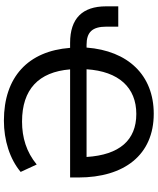

<svg xmlns="http://www.w3.org/2000/svg" viewBox="64 -833 778 946"><g transform="rotate(90 453.0 -360.0)"><path d="M574.7 9.8C670.4 9.8 763.2 -19 827.1 -72.8L790.5 -151.9C729 -101.1 657.7 -79.6 579.1 -79.6C420.4 -79.6 334.5 -161.1 321.8 -316.4H854.5V-356.9C854.5 -583.5 743.2 -728.5 540.5 -728.5C350.1 -728.5 230 -601.6 214.4 -397.5H201.2C138.7 -397.5 111.3 -425.3 111.3 -495.6V-553.7H11.2V-493.7C11.2 -377 70.8 -316.4 191.4 -316.4H215.8C231.4 -109.9 358.9 9.8 574.7 9.8ZM541.5 -642.6C670.9 -642.6 743.2 -559.6 753.4 -397.5H321.3C331.5 -556.6 411.6 -642.6 541.5 -642.6Z"/></g></svg>

Font: Winston
Style: Regular
Weight: 400
Designer: Vernon Adams, Kim Jin-seong, David Berlow, Cristiano Sobral
Foundry: The Winston Project Authors
Version: Version 3.004